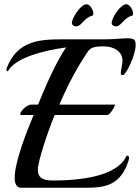

<svg xmlns="http://www.w3.org/2000/svg" viewBox="-20 -883 658 903"><path d="M616 -688C612 -700 600 -703 580 -703C555 -703 518 -698 471 -698H307C299 -698 288 -698 273 -698C166 -698 60 -692 11 -561C10 -559 10 -558 10 -556C10 -552 13 -548 15 -548C17 -548 18 -549 19 -551C54 -611 184 -646 292 -660C280 -646 271 -629 261 -611C217 -533 192 -470 159 -391H125C108 -391 75 -360 75 -347C75 -344 77 -342 83 -342H138C108 -270 49 -123 49 -47C49 -18 58 0 80 0H341C354 0 368 0 382 0C472 0 547 -9 585 -129C586 -134 587 -137 587 -140C587 -148 583 -151 580 -151C577 -151 575 -150 574 -148C529 -53 358 -34 228 -34C176 -34 158 -51 158 -85C158 -124 204 -262 237 -342H484C497 -342 521 -382 521 -390C521 -390 520 -391 520 -391H259C296 -477 339 -560 392 -639C407 -662 430 -665 467 -665C517 -665 556 -640 556 -598C556 -580 548 -551 548 -538C548 -530 553 -530 559 -530C571 -530 618 -621 618 -672C618 -678 617 -683 616 -688ZM600 -809C605 -810 606 -814 606 -820C606 -836 590 -863 575 -863C544 -863 505 -795 505 -776C505 -765 515 -759 526 -759C550 -759 562 -799 600 -809ZM413 -809C418 -810 419 -814 419 -820C419 -836 403 -863 388 -863C357 -863 318 -795 318 -776C318 -765 328 -759 339 -759C363 -759 375 -799 413 -809Z"/></svg>

Font: Playball
Style: Regular
Weight: 400
Designer: Robert E. Leuschke
Foundry: Robert E. Leuschke
Version: Version 1.001